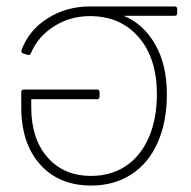

<svg xmlns="http://www.w3.org/2000/svg" viewBox="-20 -566 594 596"><path d="M522 -546Q530 -546 530 -538V-525Q530 -517 522 -517H364Q425 -492 461.5 -428.5Q498 -365 498 -274Q498 -188 469.5 -123.5Q441 -59 387.5 -24.5Q334 10 263 10Q163 10 104.5 -55.5Q46 -121 46 -233V-280Q46 -288 54 -288H281Q289 -288 289 -280V-266Q289 -258 281 -258H77V-233Q77 -135 127.5 -77.5Q178 -20 263 -20Q325 -20 371 -51Q417 -82 442 -139.5Q467 -197 467 -274Q467 -385 410.5 -450.5Q354 -516 259 -516Q198 -516 148 -484.5Q98 -453 76 -401Q74 -397 72 -396Q70 -395 65 -396L52 -400Q44 -403 47 -411Q70 -473 128.5 -509.5Q187 -546 259 -546Z"/></svg>

Font: LINE Seed Sans TH App Thin
Style: Regular
Weight: 250
Designer: Dalton Maag Ltd | Thai characters by Cadson Demak Co.,Ltd.
Foundry: Dalton Maag Ltd
Version: Version 1.003